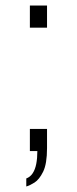

<svg xmlns="http://www.w3.org/2000/svg" viewBox="-20 -546 278 694"><path d="M75 128V99Q89 94 98 80.5Q107 67 111 46.5Q115 26 115 0H88V-80H150V-11Q150 46 136 74.5Q122 103 104.5 114Q87 125 75 128ZM88 -446V-526H150V-446Z"/></svg>

Font: Archivo SemiCondensed Thin
Style: Regular
Weight: 250
Width: 4
Designer: Hector Gatti
Foundry: Omnibus-Type
Version: Version 2.001